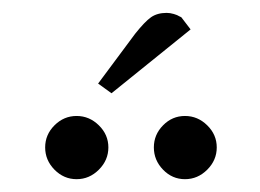

<svg xmlns="http://www.w3.org/2000/svg" viewBox="-20 -799 408 301"><path d="M65.4 -533Q50.8 -547.9 50.8 -567.9Q50.8 -587.9 65.4 -602.5Q80.1 -617.2 100.1 -617.2Q120.1 -617.2 135 -602.5Q149.9 -587.9 149.9 -567.9Q149.9 -547.9 135 -533Q120.1 -518.1 100.1 -518.1Q80.1 -518.1 65.4 -533ZM133.8 -668 191.9 -746.1Q207 -765.1 216.8 -772Q226.6 -778.8 241.2 -778.8Q246.6 -778.8 252.4 -777.1Q258.3 -775.4 261.2 -773.4L264.2 -772L278.8 -752.9L154.8 -652.8ZM235.6 -533Q221.2 -547.9 221.2 -567.9Q221.2 -587.9 235.6 -602.5Q250 -617.2 270 -617.2Q290 -617.2 304.9 -602.5Q319.8 -587.9 319.8 -567.9Q319.8 -547.9 304.9 -533Q290 -518.1 270 -518.1Q250 -518.1 235.6 -533Z"/></svg>

Font: Dehuti Alt
Style: Bold
Weight: 700
Version: Version 1.2